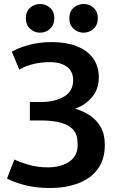

<svg xmlns="http://www.w3.org/2000/svg" viewBox="-20 -919 617 958"><path d="M503 -196Q503 -250 482 -286Q461 -322 427 -344Q393 -366 354 -377Q402 -392 437.5 -432.5Q473 -473 473 -533Q473 -590 443.5 -629.5Q414 -669 361 -689Q308 -709 239 -709Q175 -709 123 -694.5Q71 -680 39 -661L76 -572Q105 -589 144.5 -599Q184 -609 229 -609Q282 -609 313.5 -586Q345 -563 345 -519Q345 -463 298.5 -436.5Q252 -410 184 -410H129V-318H186Q227 -318 268 -310.5Q309 -303 337.5 -279.5Q366 -256 367 -208Q372 -146 329.5 -115Q287 -84 218 -84Q166 -84 120.5 -97.5Q75 -111 52 -123Q42 -99 33 -75.5Q24 -52 15 -28Q48 -10 103 4.5Q158 19 229 19Q310 19 372 -5Q434 -29 468.5 -76.5Q503 -124 503 -196ZM251 -828Q251 -861 230 -880Q209 -899 180 -899Q151 -899 130 -880Q109 -861 109 -828Q109 -795 130 -775.5Q151 -756 180 -756Q209 -756 230 -775.5Q251 -795 251 -828ZM468 -828Q468 -861 447 -880Q426 -899 397 -899Q368 -899 347 -880Q326 -861 326 -828Q326 -795 347 -775.5Q368 -756 397 -756Q426 -756 447 -775.5Q468 -795 468 -828Z"/></svg>

Font: Repo DemiBold
Style: Regular
Weight: 600
Designer: Stefan Peev
Foundry: Context Ltd
Version: Version 1.502